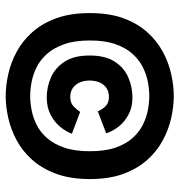

<svg xmlns="http://www.w3.org/2000/svg" viewBox="3 -693 644 690"><g transform="rotate(90 325.0 -348.0)"><path d="M325.5 -46.5Q287.5 -46.5 246 -55.8Q204.5 -65 165.8 -86Q127 -107 95.5 -142.2Q64 -177.5 45.5 -228.5Q27 -279.5 27 -349Q27 -418.5 45.5 -469.2Q64 -520 95.5 -555Q127 -590 165.8 -611Q204.5 -632 246 -641.2Q287.5 -650.5 325.5 -650.5Q363 -650.5 404.2 -641.2Q445.5 -632 484.5 -611Q523.5 -590 554.8 -555Q586 -520 604.8 -469.2Q623.5 -418.5 623.5 -349Q623.5 -279.5 604.8 -228.5Q586 -177.5 554.8 -142.2Q523.5 -107 484.5 -86Q445.5 -65 404.2 -55.8Q363 -46.5 325.5 -46.5ZM330 -194Q293 -194 258.5 -209Q224 -224 201.8 -257.8Q179.5 -291.5 179.5 -348Q179.5 -405 201.8 -438.8Q224 -472.5 258.5 -487.2Q293 -502 330 -502Q365.5 -502 392 -487.8Q418.5 -473.5 435.2 -452Q452 -430.5 459 -407.5L380 -377.5Q374.5 -391.5 362.5 -404.5Q350.5 -417.5 328 -417.5Q310 -417.5 297 -409Q284 -400.5 276.8 -385Q269.5 -369.5 269.5 -348Q269.5 -327 276.8 -311.5Q284 -296 297 -287.2Q310 -278.5 328 -278.5Q351 -278.5 363.8 -291.8Q376.5 -305 382 -314L460.5 -284.5Q453.5 -264.5 436.8 -243.5Q420 -222.5 393.2 -208.2Q366.5 -194 330 -194ZM325.5 -134.5Q348.5 -134.5 375.2 -139.5Q402 -144.5 428.2 -157.5Q454.5 -170.5 476 -194.8Q497.5 -219 510.5 -256.8Q523.5 -294.5 523.5 -349Q523.5 -403.5 510.5 -441Q497.5 -478.5 476 -502.5Q454.5 -526.5 428.2 -539.5Q402 -552.5 375.2 -557.5Q348.5 -562.5 325.5 -562.5Q302 -562.5 275 -557.5Q248 -552.5 221.8 -539.5Q195.5 -526.5 173.8 -502.5Q152 -478.5 138.8 -441Q125.5 -403.5 125.5 -349Q125.5 -294.5 138.8 -256.8Q152 -219 173.8 -194.8Q195.5 -170.5 221.8 -157.5Q248 -144.5 275 -139.5Q302 -134.5 325.5 -134.5Z"/></g></svg>

Font: Trispace Thin
Style: Bold
Weight: 700
Version: Version 1.210